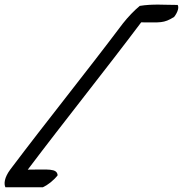

<svg xmlns="http://www.w3.org/2000/svg" viewBox="-43 -679 778 816"><path d="M1 41C-25 76 -27 102 -20 117H139C159 108 185 88 202 66C199 35 161 42 75 42C228 -161 406 -383 557 -584C639 -584 652 -579 697 -607C714 -629 718 -649 712 -658C655 -658 607 -663 551 -654C527 -634 502 -608 479 -579C321 -369 160 -170 1 41Z"/></svg>

Font: Snowfall
Style: SuperObl
Weight: 400
Designer: Jasper
Foundry: Cannot Into Space Fonts
Version: Version 0.9